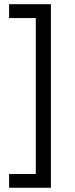

<svg xmlns="http://www.w3.org/2000/svg" viewBox="-20 -762 352 906"><path d="M220.2 -742.2V124H22.9V59.1H148.9V-676.8H22.9V-742.2Z"/></svg>

Font: Montserrat-Arabic Light
Style: Regular
Weight: 300
Designer: Mohamed Gaber
Foundry: Kief Type Foundry
Version: Version 5.008;PS 005.008;hotconv 1.0.88;makeotf.lib2.5.64775